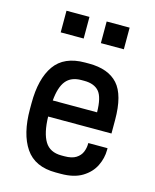

<svg xmlns="http://www.w3.org/2000/svg" viewBox="-110 -794 707 875"><g transform="rotate(15 243.5 -356.5)"><path d="M94.2 -616.7V-718.8H202.6V-616.7ZM283.7 -616.7V-718.8H392.1V-616.7ZM237.3 5.9Q138.7 5.9 94 -60.1Q49.3 -126 49.3 -242.2V-270.5Q49.3 -386.2 94 -449.5Q138.7 -512.7 237.3 -512.7H255.9Q347.2 -512.7 392.1 -462.9Q437 -413.1 437 -294.9V-231.4H138.2Q140.1 -153.8 164.1 -114.7Q188 -75.7 242.2 -75.7H256.3Q291.5 -75.7 311 -88.1Q330.6 -100.6 338.4 -119.6Q346.2 -138.7 346.2 -158.7V-162.1H437V-153.8Q437 -114.7 418.9 -78.1Q400.9 -41.5 362.1 -17.8Q323.2 5.9 261.7 5.9ZM242.2 -431.2Q193.4 -431.2 169.2 -401.1Q145 -371.1 139.6 -307.6H348.6Q347.7 -378.9 325 -405Q302.2 -431.2 255.4 -431.2Z"/></g></svg>

Font: Kay Pho Du SemiBold
Style: Regular
Weight: 600
Designer: Victor Gaultney, Khu Oo Reh
Foundry: SIL International
Version: Version 3.000